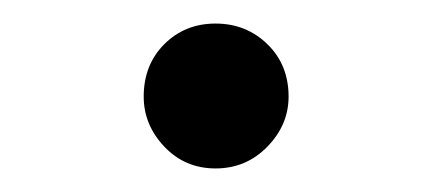

<svg xmlns="http://www.w3.org/2000/svg" viewBox="-20 -128 367 163"><path d="M163 15Q137 15 119.5 -3.5Q102 -22 102 -46Q102 -73 119.5 -90.5Q137 -108 163 -108Q189 -108 207 -90.5Q225 -73 225 -46Q225 -22 207 -3.5Q189 15 163 15Z"/></svg>

Font: Noto Serif SC ExtraLight
Style: Regular
Weight: 400
Version: Version 2.002-H1;hotconv 1.1.0;makeotfexe 2.6.0